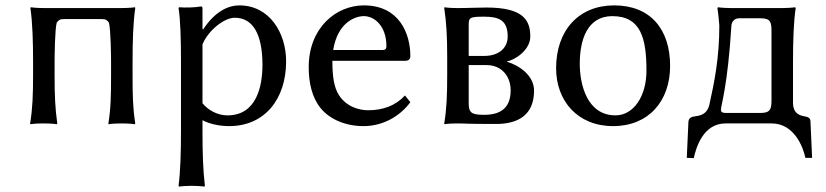

<svg xmlns="http://www.w3.org/2000/svg" viewBox="-20 -459 3071 714"><path d="M473 -229C473 -304 475 -375 483 -429L482 -432C482 -432 464 -429 430 -429H146C112 -429 94 -432 94 -432L93 -429C101 -375 103 -304 103 -229V-180C103 -105 101 -54 92 0L93 3C93 3 107 0 142 0C176 0 191 3 191 3L193 0C185 -57 183 -104 183 -180V-229C183 -246 184 -351 191 -375C198 -384 202 -388 217 -388H359C374 -388 378 -384 385 -375C392 -351 393 -246 393 -229V-179C393 -105 392 -54 383 0L384 3C384 3 398 0 433 0C467 0 481 3 481 3L483 0C474 -57 473 -104 473 -179Z M733 -352V-425C733 -433 732 -435 727 -435C705 -431 669 -430 646 -432L644 -429C651 -386 653 -310 653 -235V32C653 106 651 178 644 232L646 235C658 233 681 232 693 232C705 232 728 233 740 235L742 232C735 175 733 107 733 32V-12C759 2 796 10 832 10C964 10 1044 -90 1044 -231C1044 -337 982 -439 870 -439C831 -439 781 -419 735 -349ZM733 -294C755 -347 814 -393 853 -393C921 -393 956 -331 956 -218C956 -136 933 -30 826 -30C810 -30 768 -34 733 -75Z M1486 -104C1451 -66 1404 -49 1349 -49C1315 -49 1268 -62 1240 -106C1222 -134 1216 -175 1216 -233H1488C1499 -233 1506 -239 1506 -250C1506 -334 1465 -439 1333 -439C1230 -439 1128 -356 1128 -209C1128 -152 1140 -96 1173 -56C1207 -15 1265 10 1332 10C1404 10 1468 -27 1506 -79ZM1219 -273C1236 -377 1302 -399 1333 -399C1373 -399 1417 -362 1417 -287C1417 -278 1413 -273 1403 -273Z M1682 0C1715 0 1702 2 1825 2C1905 2 1966 -30 1966 -122C1966 -178 1911 -216 1866 -229V-231C1893 -235 1952 -272 1952 -323C1952 -384 1926 -431 1789 -431C1751 -431 1724 -429 1682 -429C1647 -429 1633 -432 1633 -432L1632 -429C1640 -376 1643 -325 1643 -249V-180C1643 -105 1641 -54 1632 0L1633 3C1633 3 1647 0 1682 0ZM1723 -217H1789C1846 -217 1879 -175 1879 -123C1879 -56 1840 -32 1780 -32C1731 -32 1723 -41 1723 -77ZM1723 -251V-363C1723 -393 1724 -397 1780 -397C1834 -397 1868 -385 1868 -323C1868 -283 1838 -251 1780 -251Z M2048 -205C2048 -85 2127 10 2260 10C2392 10 2472 -83 2472 -214C2472 -350 2399 -439 2264 -439C2133 -439 2048 -347 2048 -205ZM2257 -399C2363 -399 2384 -317 2384 -196C2384 -101 2336 -30 2269 -30C2163 -30 2136 -145 2136 -222C2136 -309 2163 -399 2257 -399Z M2655 -364C2655 -245 2637 -155 2618 -70C2612 -43 2595 -30 2568 -27C2554 -25 2541 -23 2540 -5L2534 128L2560 129C2568 92 2594 0 2678 0H2850C2933 0 2967 88 2975 128H3000L2994 -6C2994 -20 2987 -24 2969 -27C2952 -30 2929 -39 2929 -76V-229C2929 -304 2931 -376 2939 -429L2937 -432C2925 -430 2901 -429 2889 -429H2698C2686 -429 2662 -430 2650 -432L2648 -429C2651 -410 2653 -388 2655 -364ZM2661 -51C2661 -68 2686 -137 2700 -365C2700 -369 2705 -391 2728 -391H2809C2846 -391 2849 -376 2849 -342V-88C2849 -55 2846 -39 2809 -39H2680C2670 -39 2661 -40 2661 -51Z"/></svg>

Font: Libertinus Sans
Style: Regular
Weight: 400
Designer: Philipp H. Poll, Khaled Hosny
Foundry: Caleb Maclennan
Version: Version 7.050;RELEASE